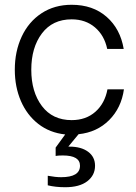

<svg xmlns="http://www.w3.org/2000/svg" viewBox="-20 -552 571 804"><path d="M180 224V184Q212 190 236 190Q315 190 315 142Q315 99 243 99Q223 99 213 101V66L253 11Q188 4 140.5 -33Q93 -70 67.5 -129Q42 -188 42 -260Q42 -337 71 -399Q100 -461 154 -496.5Q208 -532 280 -532Q369 -532 426.5 -481.5Q484 -431 498 -347H429Q417 -404 377.5 -437.5Q338 -471 280 -471Q200 -471 155.5 -412Q111 -353 111 -260Q111 -167 155.5 -108Q200 -49 280 -49Q340 -49 379.5 -84Q419 -119 430 -178H499Q488 -100 437 -49Q386 2 309 10L266 62H271Q320 62 349 83.5Q378 105 378 142Q378 182 345.5 207Q313 232 253 232Q212 232 180 224Z"/></svg>

Font: Aspekta 300
Style: Regular
Weight: 300
Designer: Ivo Dolenc
Version: Version 2.000